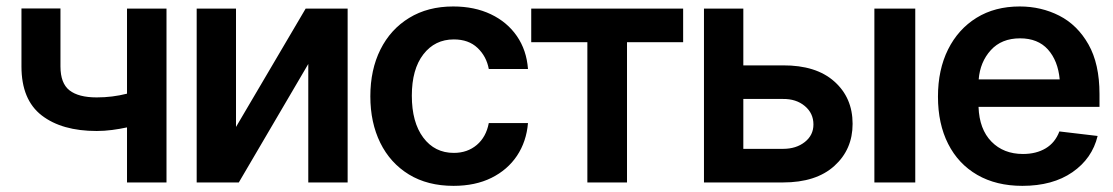

<svg xmlns="http://www.w3.org/2000/svg" viewBox="-20 -573 3495 603"><path d="M502.9 -545.9V0H378.9V-172.9Q356.4 -168 332 -164.8Q307.6 -161.6 283.7 -161.6Q174.3 -161.6 110.8 -210.7Q47.4 -259.8 47.4 -364.3V-546.4H169.9V-364.3Q169.9 -311.5 198.2 -289.3Q226.6 -267.1 283.7 -267.1Q308.6 -267.1 332 -270Q355.5 -272.9 378.9 -278.8V-545.9Z M721.2 -174.3 939.9 -545.9H1071.8V0H948.2V-372.1L730 0H597.7V-545.9H721.2Z M1404.3 10.7Q1322.8 10.7 1264.2 -25.1Q1205.6 -61 1174.3 -124.5Q1143.1 -188 1143.1 -270.5Q1143.1 -354 1174.8 -417.5Q1206.5 -481 1265.1 -516.8Q1323.7 -552.7 1403.3 -552.7Q1470.2 -552.7 1521.5 -528.3Q1572.8 -503.9 1603.3 -459.7Q1633.8 -415.5 1638.2 -356.4H1515.1Q1507.8 -396 1479.7 -422.6Q1451.7 -449.2 1405.3 -449.2Q1345.7 -449.2 1309.6 -402.3Q1273.4 -355.5 1273.4 -272.5Q1273.4 -189 1309.3 -140.9Q1345.2 -92.8 1405.3 -92.8Q1447.8 -92.8 1477.3 -117.7Q1506.8 -142.6 1515.1 -186.5H1638.2Q1633.3 -128.4 1603.8 -84Q1574.2 -39.6 1523.4 -14.4Q1472.7 10.7 1404.3 10.7Z M1648.4 -440.4V-545.9H2125.5V-440.4H1949.2V0H1824.7V-440.4Z M2190.9 -545.9H2314.5V-367.7H2439Q2543 -368.2 2600.3 -317.1Q2657.7 -266.1 2657.7 -184.1Q2657.7 -103.5 2600.3 -51.8Q2543 0 2439 0H2190.9ZM2314.5 -105.5H2439Q2480.5 -105.5 2507.6 -127Q2534.7 -148.4 2534.7 -182.1Q2534.7 -217.3 2507.6 -240Q2480.5 -262.7 2439 -262.2H2314.5ZM2726.1 0V-545.9H2854.5V0Z M3190.9 10.7Q3108.9 10.7 3049.3 -23.7Q2989.7 -58.1 2957.8 -121.1Q2925.8 -184.1 2925.8 -269.5Q2925.8 -354 2957.5 -417.7Q2989.3 -481.4 3046.9 -517.1Q3104.5 -552.7 3182.6 -552.7Q3250 -552.7 3306.9 -523.7Q3363.8 -494.6 3398.4 -433.6Q3433.1 -372.6 3433.1 -277.3V-237.3H3053.2Q3055.7 -167 3093.8 -128.2Q3131.8 -89.4 3192.9 -89.4Q3234.4 -89.4 3264.2 -107.2Q3293.9 -125 3307.1 -160.2L3427.2 -146Q3410.2 -75.2 3348.1 -32.2Q3286.1 10.7 3190.9 10.7ZM3183.6 -452.6Q3125.5 -452.6 3091.8 -415.5Q3058.1 -378.4 3053.7 -323.7H3308.1Q3302.7 -382.3 3271.2 -417.5Q3239.7 -452.6 3183.6 -452.6Z"/></svg>

Font: Inter Tight SemiBold
Style: Regular
Weight: 600
Designer: Rasmus Andersson
Foundry: rsms
Version: Version 3.004; ttfautohint (v1.8.4.7-5d5b)